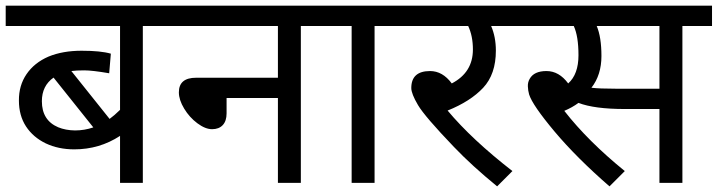

<svg xmlns="http://www.w3.org/2000/svg" viewBox="-20 -642 2519 674"><path d="M127 -286.6Q127 -219.7 184.1 -195.3Q210 -184.6 243.2 -184.1Q276.4 -184.1 307.6 -194.8L168 -369.6Q127 -340.8 127 -286.6ZM266.6 -463.9Q333.5 -463.9 369.1 -453.6L363.3 -384.8Q304.2 -395 275.9 -395Q247.6 -395 230.5 -392.6L364.7 -224.6Q380.9 -236.3 401.4 -256.3V-550.8H0V-622.1H585.4V-550.8H481.4V0H401.4V-165Q329.1 -117.7 240.7 -117.7Q185.1 -117.7 140.6 -138.7Q96.2 -160.2 71.3 -198.2Q46.4 -236.3 46.4 -289.1Q45.9 -341.8 73.2 -381.8Q100.6 -421.9 150.4 -443.4Q200.2 -463.9 266.6 -463.9Z M570.8 -550.8V-622.1H1140.1V-550.8H1036.1V0H955.6V-297.9H775.4V-244.1Q775.4 -217.3 762 -202.9Q748.5 -188.5 724.6 -188.5Q700.7 -188.5 672.9 -209.2Q645 -230 626.5 -260.7Q607.9 -291.5 607.9 -317.9Q607.9 -369.1 668.5 -369.1H955.6V-550.8Z M1398.9 -550.8H1294.9V0H1214.4V-550.8H1125.5V-622.1H1398.9Z M1423.8 -333Q1423.8 -392.6 1489.7 -392.6Q1533.7 -392.6 1565.9 -349.1Q1640.1 -387.7 1640.1 -468.3Q1640.1 -515.6 1623.5 -550.8H1384.3V-622.1H1808.1V-550.8H1704.1Q1720.7 -512.2 1720.7 -464.4Q1720.7 -381.3 1676 -333.7Q1631.3 -286.1 1551.3 -253.9Q1636.2 -152.3 1778.8 -41.5L1725.1 12.2Q1636.2 -60.5 1573.7 -126Q1470.7 -233.4 1447.3 -273.2Q1423.8 -313 1423.8 -333Z M2141.1 -330.6H2294.9V-550.8H2074.7Q2091.3 -511.7 2091.3 -445.3Q2091.3 -378.9 2056.2 -334Q2083.5 -330.6 2141.1 -330.6ZM1994.1 -550.8H1793.5V-622.1H2479.5V-550.8H2375.5V0H2294.9V-259.3H2174.3Q2066.4 -259.3 2010.7 -280.8Q1988.8 -264.6 1960.9 -252.9Q2044.4 -146 2173.3 -41.5L2119.6 12.2Q2004.9 -87.4 1926.8 -180.2Q1849.1 -272.9 1837.4 -310.5Q1833.5 -324.2 1833 -338.9Q1832.5 -353.5 1839.4 -365.2Q1854.5 -392.6 1898.4 -392.6Q1942.4 -392.6 1974.6 -349.1Q2010.7 -381.3 2010.7 -448.2Q2010.7 -515.1 1994.1 -550.8Z"/></svg>

Font: NotoSans
Style: Regular
Weight: 400
Designer: Monotype Design team
Foundry: Monotype Imaging Inc.
Version: Version 1.04